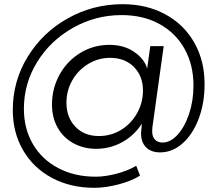

<svg xmlns="http://www.w3.org/2000/svg" viewBox="-20 -731 1035 916"><path d="M956 -330Q956 -238 927.5 -163.5Q899 -89 850.5 -46.5Q802 -4 744 -4Q700 -4 676 -29Q652 -54 653 -99L657 -141Q620 -84 562.5 -52.5Q505 -21 439 -21Q379 -21 330.5 -47.5Q282 -74 255 -122Q228 -170 228 -232Q228 -309 264 -374.5Q300 -440 363 -478.5Q426 -517 502 -517Q571 -517 620 -483.5Q669 -450 682 -404L697 -511H761L707 -123Q706 -117 706 -105Q706 -79 719 -65Q732 -51 756 -51Q793 -51 827 -88Q861 -125 882 -187.5Q903 -250 903 -323Q903 -421 861 -497Q819 -573 741.5 -616Q664 -659 560 -659Q436 -659 328.5 -598.5Q221 -538 157.5 -435.5Q94 -333 94 -212Q94 -117 137 -43.5Q180 30 258 71Q336 112 437 112Q481 112 535 98Q589 84 630 60L648 107Q606 133 544.5 149Q483 165 430 165Q316 165 227.5 117.5Q139 70 90 -14.5Q41 -99 41 -206Q41 -344 112 -460Q183 -576 303.5 -643.5Q424 -711 565 -711Q680 -711 769 -662.5Q858 -614 907 -527.5Q956 -441 956 -330ZM297 -241Q297 -171 339.5 -126.5Q382 -82 452 -82Q510 -82 558 -111.5Q606 -141 634 -191Q662 -241 662 -299Q662 -368 619 -411.5Q576 -455 505 -455Q449 -455 401 -426Q353 -397 325 -348Q297 -299 297 -241Z"/></svg>

Font: TypoPRO Montserrat Alternates
Style: Italic
Weight: 300
Italic angle: -11.3°
Designer: Julieta Ulanovsky
Foundry: Julieta Ulanovsky
Version: Version 6.001